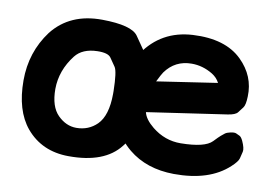

<svg xmlns="http://www.w3.org/2000/svg" viewBox="-63 -613 1023 734"><g transform="rotate(10 448.5 -246.0)"><path d="M281.7 -390.6Q323.2 -391.6 334.5 -375.5Q345.7 -359.4 356.7 -343.3Q367.7 -327.1 369.1 -251Q369.1 -245.6 369.1 -239.7Q368.7 -155.8 333 -120.1Q300.3 -87.9 252.9 -87.9Q212.9 -87.9 180.7 -120.1Q148.4 -152.3 148.4 -220.7Q148.9 -293 196.8 -354.5Q224.1 -389.2 281.7 -390.6ZM86.4 -426.8Q22.9 -341.8 22.9 -231.9Q22.9 -115.2 77.1 -49.8Q138.7 23.4 242.2 23.9Q381.8 24.9 441.4 -51.8Q493.2 -114.7 493.7 -231.9Q494.1 -366.7 469.2 -402.8Q444.3 -439 419.2 -475.1Q394 -511.2 279.3 -512.2Q154.3 -513.2 86.4 -426.8ZM814 -238.8Q843.8 -243.2 852.1 -254.2Q860.4 -265.1 868.7 -275.9Q877 -286.6 877.9 -319.8Q880.9 -399.4 821.3 -458Q756.3 -522 630.4 -515.1Q508.8 -508.3 441.9 -409.7Q389.6 -332.5 389.6 -231.9Q390.1 -106.9 474.1 -37.6Q544.4 20 650.4 21Q788.1 22 862.8 -47.4Q886.2 -68.8 889.4 -82Q892.6 -95.2 895.8 -108.4Q898.9 -121.6 886.2 -149.4Q879.4 -163.6 872.6 -166.7Q865.7 -169.9 858.9 -173.1Q852.1 -176.3 836.4 -172.9Q822.3 -169.9 815.7 -164.6Q809.1 -159.2 802.2 -153.6Q795.4 -147.9 777.3 -128.9Q750 -100.1 656.2 -99.1Q594.7 -98.6 544.9 -138.7Q510.7 -166.5 504.9 -193.4ZM543.5 -354Q581.1 -406.2 645.5 -406.2Q688.5 -406.2 727.1 -382.8Q747.6 -370.1 756.8 -351.1L522.9 -315.9Q537.1 -344.7 543.5 -354Z"/></g></svg>

Font: Comic Relief
Style: Bold
Weight: 700
Designer: Jeff Davis
Foundry: Loudifier
Version: Version 1.200; ttfautohint (v1.8.4.7-5d5b)